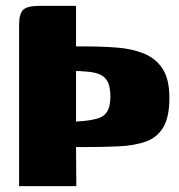

<svg xmlns="http://www.w3.org/2000/svg" viewBox="-20 -527 611 654"><path d="M45 107V-441Q45 -481 59.5 -494Q74 -507 112 -507H239V-369Q244 -369 248 -369Q252 -369 256.5 -369Q261 -369 265 -369Q325 -369 377.5 -365Q430 -361 470.5 -344.5Q511 -328 534 -292.5Q557 -257 557 -194Q557 -129 536.5 -94Q516 -59 477.5 -45Q439 -31 384 -28.5Q329 -26 261 -26Q256 -26 250 -26Q244 -26 239 -26L240 107ZM356 -198Q356 -233 345.5 -251Q335 -269 314 -276Q293 -283 260 -284Q256 -285 250.5 -285Q245 -285 239 -285V-113Q246 -114 252 -114Q258 -114 265 -115Q297 -118 317 -125Q337 -132 346.5 -149.5Q356 -167 356 -198Z"/></svg>

Font: Genos Black
Style: Regular
Weight: 900
Designer: Robert E. Leuschke
Foundry: Robert E. Leuschke
Version: Version 1.010